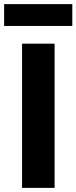

<svg xmlns="http://www.w3.org/2000/svg" viewBox="-36 -912 371 932"><path d="M229 -700V0H71V-700ZM315 -892V-786H-16V-892Z"/></svg>

Font: Pathway Extreme 28pt
Style: Bold
Weight: 700
Designer: Eduardo Rodriguez Tunni
Foundry: Eduardo Rodriguez Tunni
Version: Version 1.001;gftools[0.9.26]